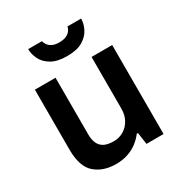

<svg xmlns="http://www.w3.org/2000/svg" viewBox="-172 -847 927 983"><g transform="rotate(-30 291.5 -355.5)"><path d="M232 12Q156 12 108.5 -29.5Q61 -71 61 -171V-526H183V-193Q183 -165 189.5 -146.5Q196 -128 208.5 -116.5Q221 -105 239 -100Q257 -95 279 -95Q312 -95 338.5 -111Q365 -127 380.5 -155.5Q396 -184 396 -220V-526H518V0H417L407 -70H400Q382 -46 357.5 -27.5Q333 -9 301.5 1.5Q270 12 232 12ZM291 -592Q234 -592 199.5 -612Q165 -632 150 -662.5Q135 -693 135 -723H216Q218 -713 226 -701Q234 -689 249.5 -681Q265 -673 291 -673Q317 -673 333.5 -681Q350 -689 358 -701Q366 -713 367 -723H448Q448 -693 432.5 -662.5Q417 -632 383 -612Q349 -592 291 -592Z"/></g></svg>

Font: Archivo SemiBold SemiBold
Style: Regular
Weight: 600
Version: Version 2.001